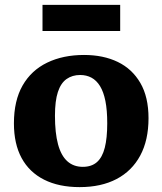

<svg xmlns="http://www.w3.org/2000/svg" viewBox="-20 -752 664 786"><path d="M306 14Q221 14 160.5 -16.5Q100 -47 68.5 -105Q37 -163 37 -247Q37 -340 72.5 -402Q108 -464 173 -495.5Q238 -527 324 -527Q403 -527 462 -498.5Q521 -470 554.5 -412.5Q588 -355 588 -268Q588 -178 554 -115Q520 -52 457 -19Q394 14 306 14ZM319 -69Q355 -69 377 -88.5Q399 -108 409 -147.5Q419 -187 419 -247Q419 -301 411.5 -338.5Q404 -376 389.5 -399.5Q375 -423 354.5 -434Q334 -445 308 -445Q276 -445 252.5 -428.5Q229 -412 217 -375.5Q205 -339 205 -278Q205 -208 217.5 -161.5Q230 -115 255.5 -92Q281 -69 319 -69ZM154 -625V-732H472V-625Z"/></svg>

Font: Literata 18pt
Style: Bold
Weight: 700
Designer: Latin by Veronika Burian and Jose Scaglione. Greek by Irene Vlachou. Cyrillic by Vera Evstafieva.
Foundry: TypeTogether
Version: Version 3.103;gftools[0.9.29]